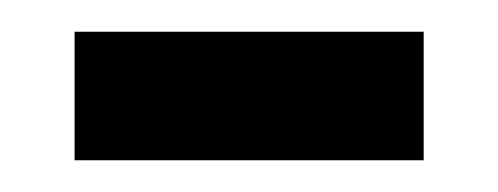

<svg xmlns="http://www.w3.org/2000/svg" viewBox="-20 -330 314 121"><path d="M27 -229H247V-310H27Z"/></svg>

Font: Noto Sans Thai Looped ExtraCondensed
Style: Regular
Weight: 400
Width: 2
Designer: Sasikarn Vongin, Ben Mitchell
Foundry: The Fontpad Ltd
Version: Version 1.001